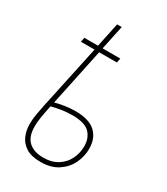

<svg xmlns="http://www.w3.org/2000/svg" viewBox="-191 -844 816 939"><g transform="rotate(30 217.5 -375.0)"><path d="M196 10Q145 10 115 -8.5Q85 -27 71.5 -57.5Q58 -88 58 -125Q58 -155 63.5 -183Q69 -211 74 -238L151 -598H74L79 -623H156L185 -760H211L182 -623H282L277 -598H177L109 -275Q128 -281 159.5 -286Q191 -291 222 -291Q298 -291 334.5 -257.5Q371 -224 371 -164Q371 -121 352 -81.5Q333 -42 294 -16Q255 10 196 10ZM197 -15Q246 -15 279 -36.5Q312 -58 328 -92Q344 -126 344 -163Q344 -209 316.5 -237.5Q289 -266 218 -266Q185 -266 155.5 -261Q126 -256 103 -250Q94 -206 89.5 -178Q85 -150 85 -127Q85 -69 114.5 -42Q144 -15 197 -15Z"/></g></svg>

Font: Noto Sans SemiCondensed Thin
Style: Italic
Weight: 100
Width: 4
Italic angle: -12°
Designer: Monotype Design Team
Foundry: Monotype Imaging Inc.
Version: Version 2.013; ttfautohint (v1.8.4.7-5d5b)